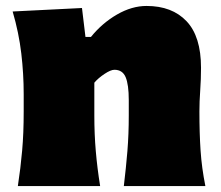

<svg xmlns="http://www.w3.org/2000/svg" viewBox="-20 -625 741 645"><path d="M40 0Q49.3 -61 54.4 -119.1Q59.6 -177.2 59.6 -250.5V-308.6Q59.6 -377 51.5 -445.6Q43.5 -514.2 22.5 -586.4L255.4 -598.1L267.1 -501H285.6Q323.2 -547.4 373 -576.2Q422.9 -605 472.2 -605Q558.1 -605 606.7 -553.7Q655.3 -502.4 655.3 -397.5Q655.3 -358.9 652.6 -321.3Q649.9 -283.7 649.9 -250.5Q649.9 -177.2 653.8 -119.1Q657.7 -61 669.9 0H396Q403.3 -61 408 -117.4Q412.6 -173.8 412.6 -236.8V-288.6Q412.6 -340.8 402.1 -365.7Q391.6 -390.6 364.3 -390.6Q352.1 -390.6 331.1 -376.7Q310.1 -362.8 296.9 -347.2V-236.8Q296.9 -173.8 301.8 -117.4Q306.6 -61 316.4 0Z"/></svg>

Font: Pinar-DS1-FD Black
Style: Regular
Weight: 900
Designer: Amin Abedi
Version: Version 2.000